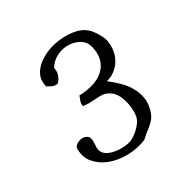

<svg xmlns="http://www.w3.org/2000/svg" viewBox="-153 -821 976 981"><g transform="rotate(-30 335.0 -330.5)"><path d="M538 -118Q530 -93 513.5 -76Q497 -59 477.5 -44.5Q458 -30 439 -12Q392 9 332 11Q272 13 221 -7Q176 -25 146.5 -60.5Q117 -96 120 -151Q132 -171 158 -176.5Q184 -182 203 -164Q209 -152 209.5 -141Q210 -130 209 -119Q208 -110 208 -100.5Q208 -91 211 -81Q219 -57 246.5 -45.5Q274 -34 308 -33Q342 -32 369 -40Q385 -45 406.5 -61Q428 -77 445 -99Q462 -121 464 -144Q467 -171 462 -203Q457 -235 443.5 -263Q430 -291 406 -305Q386 -317 366.5 -318Q347 -319 324 -317Q308 -316 290.5 -315.5Q273 -315 253 -318Q251 -332 253.5 -341.5Q256 -351 260 -359Q261 -363 262.5 -366.5Q264 -370 265 -374Q316 -375 359 -390.5Q402 -406 426 -437Q433 -445 437 -454Q459 -494 447 -550Q439 -590 408 -607.5Q377 -625 341 -625Q306 -625 273.5 -608Q241 -591 224 -561Q229 -536 221.5 -516Q214 -496 200 -482Q183 -479 172 -483Q161 -487 152 -493Q150 -494 147 -496Q144 -498 141 -499Q131 -538 145.5 -568.5Q160 -599 190.5 -621.5Q221 -644 259 -657Q312 -674 368 -672Q424 -670 460 -647Q476 -637 491 -617.5Q506 -598 517 -576Q528 -554 530 -535Q536 -491 521 -453Q508 -421 482.5 -398Q457 -375 423 -367Q452 -345 481.5 -316Q511 -287 529 -250Q543 -222 547 -189Q551 -156 538 -118Z"/></g></svg>

Font: Yuji Syuku
Style: Regular
Weight: 400
Designer: Kataoka Yuji
Foundry: Kinuta Font Factory
Version: Version 3.002